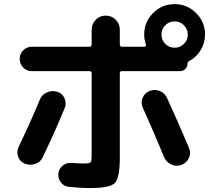

<svg xmlns="http://www.w3.org/2000/svg" viewBox="-20 -870 1040 946"><path d="M102.5 -63.5Q78.1 -73.2 69.3 -98.1Q60.5 -123 72.3 -147.5Q131.8 -271.5 175.8 -377.9Q185.5 -403.3 210.9 -414.6Q236.3 -425.8 261.7 -418Q287.1 -410.2 297.9 -386.2Q308.6 -362.3 298.8 -337.9Q256.8 -234.4 191.4 -96.7Q179.7 -71.3 154.3 -62.5Q128.9 -53.7 102.5 -63.5ZM789.1 -94.7Q736.3 -222.7 683.6 -338.9Q672.9 -363.3 682.6 -387.7Q692.4 -412.1 717.3 -421.9Q742.2 -431.6 767.6 -421.4Q793 -411.1 803.7 -385.7Q854.5 -275.4 911.1 -141.6Q921.9 -116.2 911.1 -92.3Q900.4 -68.4 875 -58.1Q849.6 -47.9 824.7 -59.1Q799.8 -70.3 789.1 -94.7ZM794.4 -653.8Q813.5 -634.8 840.3 -634.8Q867.2 -634.8 886.2 -653.8Q905.3 -672.9 905.3 -699.7Q905.3 -726.6 886.2 -745.6Q867.2 -764.6 840.3 -764.6Q813.5 -764.6 794.4 -745.6Q775.4 -726.6 775.4 -699.7Q775.4 -672.9 794.4 -653.8ZM990.2 -700.2Q990.2 -658.2 968.8 -623Q947.3 -587.9 912.1 -569.3Q903.3 -564.5 903.3 -552.7Q902.3 -539.1 892.1 -529.3Q881.8 -519.5 868.2 -519.5H581.1Q570.3 -519.5 570.3 -508.8V-92.8Q570.3 6.8 545.9 31.7Q521.5 56.6 422.9 56.6Q380.9 56.6 321.3 50.8Q295.9 48.8 280.8 29.8Q265.6 10.7 267.6 -13.7Q269.5 -38.1 288.6 -53.7Q307.6 -69.3 332 -67.4Q368.2 -64.5 392.6 -64.5Q421.9 -64.5 426.8 -70.8Q431.6 -77.1 431.6 -111.3V-508.8Q431.6 -519.5 419.9 -519.5H136.7Q111.3 -519.5 94.2 -537.1Q77.1 -554.7 77.1 -580.1Q77.1 -605.5 94.7 -622.6Q112.3 -639.6 136.7 -639.6H419.9Q431.6 -639.6 431.6 -651.4V-723.6Q431.6 -752 451.7 -772.5Q471.7 -793 501 -793Q530.3 -793 550.3 -772.5Q570.3 -752 570.3 -723.6V-651.4Q570.3 -640.6 581.1 -639.6H673.8H692.4Q696.3 -639.6 698.2 -643.1Q700.2 -646.5 699.2 -650.4Q690.4 -674.8 690.4 -700.2Q690.4 -761.7 734.4 -805.7Q778.3 -849.6 840.3 -849.6Q902.3 -849.6 946.3 -805.7Q990.2 -761.7 990.2 -700.2Z"/></svg>

Font: Rounded-X Mgen+ 1mn bold
Style: Bold
Weight: 700
Designer: [Source Han Sans]
Ryoko NISHIZUKA  (kana & ideographs); Paul D. Hunt (Latin, Greek & Cyrillic); Wenlong ZHANG  (bopomofo
Version: Version 1.059.20150602